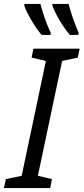

<svg xmlns="http://www.w3.org/2000/svg" viewBox="-62 -963 428 983"><path d="M296 -784H339L341 -795C320 -842 302 -893 289 -943H206V-935C221 -891 261 -824 296 -784ZM151 -784H196L198 -795C177 -837 157 -896 145 -943H63L62 -935C77 -891 118 -823 151 -784ZM-42 0H195L204 -46L132 -63L256 -651L336 -668L346 -714H109L100 -668L173 -651L49 -63L-32 -46Z"/></svg>

Font: Noto Sans Condensed
Style: Italic
Weight: 400
Width: 3
Italic angle: -12°
Designer: Monotype Design Team
Foundry: Monotype Imaging Inc.
Version: Version 2.013